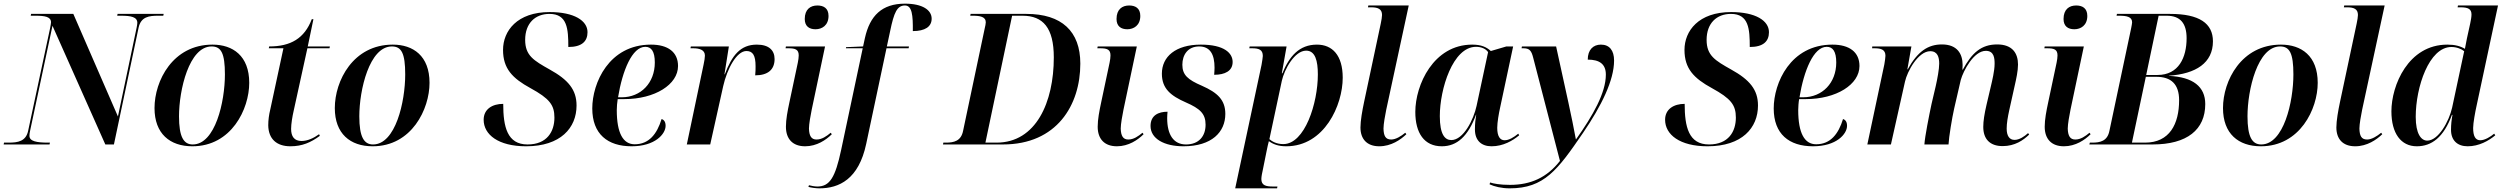

<svg xmlns="http://www.w3.org/2000/svg" viewBox="-44 -790 13685 1050"><path d="M-24 0H227L229 -10H219C158 -10 117 -17 117 -47C117 -54 118 -65 121 -77L243 -649L532 0H579L714 -639C727 -699 772 -704 821 -704H849L851 -714H599L597 -704H618C673 -704 707 -697 707 -665C707 -659 705 -647 703 -638L601 -153L357 -714H126L124 -704H150C200 -704 235 -699 235 -668C235 -661 232 -648 230 -636L110 -75C98 -17 54 -10 4 -10H-22Z M1008 10C1222 10 1319 -194 1319 -337C1319 -485 1229 -546 1118 -546C901 -546 801 -348 801 -199C801 -59 885 10 1008 10ZM1010 0C960 0 935 -42 935 -154C935 -298 990 -536 1113 -536C1165 -536 1186 -500 1186 -383C1186 -233 1133 0 1010 0Z M1544 10C1609 10 1656 -11 1705 -47L1701 -56C1672 -35 1638 -19 1605 -19C1565 -19 1548 -44 1548 -85C1548 -112 1555 -154 1562 -184L1637 -526H1758L1760 -536H1639L1670 -685H1661C1621 -580 1546 -536 1428 -536L1426 -526H1506L1434 -191C1427 -163 1423 -133 1423 -105C1424 -30 1469 10 1544 10Z M1994 10C2208 10 2305 -194 2305 -337C2305 -485 2215 -546 2104 -546C1887 -546 1787 -348 1787 -199C1787 -59 1871 10 1994 10ZM1996 0C1946 0 1921 -42 1921 -154C1921 -298 1976 -536 2099 -536C2151 -536 2172 -500 2172 -383C2172 -233 2119 0 1996 0Z M2833 10C3022 10 3109 -91 3109 -213C3109 -300 3063 -354 2962 -410C2875 -459 2828 -486 2828 -572C2828 -663 2883 -714 2961 -714C3059 -714 3064 -631 3064 -533C3138 -533 3169 -564 3169 -614C3169 -677 3096 -724 2962 -724C2784 -724 2707 -621 2707 -517C2707 -415 2758 -362 2857 -308C2961 -251 2988 -216 2988 -147C2988 -71 2948 0 2841 0C2730 0 2708 -96 2708 -222C2648 -222 2601 -193 2601 -135C2601 -54 2681 10 2833 10Z M3410 10C3538 10 3596 -57 3596 -102C3596 -124 3587 -135 3574 -139C3549 -57 3505 -1 3427 -1C3364 -1 3329 -61 3329 -188C3329 -203 3331 -232 3334 -248H3370C3538 -248 3664 -328 3664 -429C3664 -505 3609 -546 3516 -546C3286 -546 3195 -336 3195 -197C3195 -57 3279 10 3410 10ZM3356 -258H3336C3360 -404 3413 -534 3485 -534C3518 -534 3537 -509 3537 -448C3537 -337 3461 -258 3356 -258Z M3804 -438 3712 0H3840L3911 -319C3932 -412 3984 -511 4038 -511C4073 -511 4088 -487 4088 -428C4088 -414 4088 -397 4086 -378C4154 -378 4192 -408 4192 -467C4192 -515 4161 -546 4095 -546C4005 -546 3959 -487 3920 -384H3918L3942 -536H3734L3732 -526H3747C3782 -526 3811 -517 3811 -486C3811 -475 3808 -457 3804 -438Z M4416 -630C4451 -630 4487 -651 4487 -703C4487 -746 4459 -760 4426 -760C4388 -760 4357 -739 4357 -686C4357 -646 4382 -630 4416 -630ZM4359 10C4423 10 4474 -25 4505 -56L4499 -64C4476 -45 4451 -27 4421 -27C4393 -27 4381 -47 4380 -87C4380 -111 4389 -161 4395 -190L4468 -536H4254L4252 -526H4268C4306 -526 4324 -519 4324 -487C4324 -476 4322 -462 4319 -447L4273 -230C4263 -183 4254 -137 4254 -97C4254 -29 4292 10 4359 10Z M4437 240C4545 240 4652 190 4693 -3L4804 -526H4925L4927 -536H4806L4824 -620C4845 -722 4862 -760 4905 -760C4944 -760 4949 -706 4948 -620C5015 -620 5051 -644 5051 -688C5051 -735 5001 -770 4905 -770C4779 -770 4713 -704 4686 -582L4676 -536L4583 -532L4582 -526H4674L4556 30C4524 180 4494 230 4426 230C4411 230 4391 226 4380 223L4377 232C4390 236 4417 240 4437 240Z M5113 0H5441C5736 0 5864 -216 5864 -442C5864 -619 5762 -714 5569 -714H5264L5262 -704H5275C5315 -704 5347 -699 5347 -668C5347 -660 5344 -647 5341 -634L5223 -75C5212 -18 5172 -10 5129 -10H5115ZM5406 -10H5345L5491 -704H5548C5660 -704 5719 -638 5719 -476C5719 -231 5622 -10 5406 -10Z M6121 -630C6156 -630 6192 -651 6192 -703C6192 -746 6164 -760 6131 -760C6093 -760 6062 -739 6062 -686C6062 -646 6087 -630 6121 -630ZM6064 10C6128 10 6179 -25 6210 -56L6204 -64C6181 -45 6156 -27 6126 -27C6098 -27 6086 -47 6085 -87C6085 -111 6094 -161 6100 -190L6173 -536H5959L5957 -526H5973C6011 -526 6029 -519 6029 -487C6029 -476 6027 -462 6024 -447L5978 -230C5968 -183 5959 -137 5959 -97C5959 -29 5997 10 6064 10Z M6428 10C6583 10 6657 -68 6657 -167C6657 -243 6615 -283 6529 -321C6452 -354 6422 -380 6422 -436C6422 -490 6452 -536 6514 -536C6575 -536 6598 -491 6598 -420C6598 -408 6597 -395 6596 -381C6655 -381 6697 -402 6697 -451C6697 -499 6652 -546 6523 -546C6385 -546 6310 -480 6310 -387C6310 -305 6359 -266 6441 -230C6519 -196 6549 -168 6549 -108C6549 -45 6512 0 6442 0C6374 0 6339 -53 6339 -144C6339 -155 6340 -167 6341 -179C6292 -179 6248 -160 6248 -101C6248 -32 6322 10 6428 10Z M6855 -435 6711 240H6940L6942 230H6917C6879 230 6854 224 6854 189C6854 176 6859 152 6862 139L6883 35C6888 12 6890 0 6895 -18C6919 -1 6947 10 6990 10C7199 10 7299 -215 7299 -365C7299 -488 7242 -546 7158 -546C7061 -546 7007 -482 6969 -389H6966L6992 -536H6790L6788 -526H6803C6841 -526 6862 -518 6862 -484C6862 -477 6859 -459 6855 -435ZM6974 -2C6936 -2 6912 -17 6898 -29L6966 -348C6980 -411 7036 -513 7099 -513C7149 -513 7163 -457 7163 -383C7163 -226 7092 -2 6974 -2Z M7499 10C7564 10 7616 -26 7647 -56L7641 -64C7618 -45 7589 -27 7564 -27C7533 -27 7523 -47 7522 -87C7522 -111 7531 -161 7537 -190L7660 -760H7439L7437 -750H7455C7493 -750 7514 -740 7514 -708C7514 -699 7511 -679 7507 -661L7416 -233C7406 -186 7396 -130 7396 -93C7396 -31 7430 10 7499 10Z M7841 10C7924 10 7985 -45 8028 -163H8029C8025 -137 8022 -116 8022 -82C8022 -21 8058 10 8113 10C8177 10 8229 -21 8264 -50L8259 -59C8234 -39 8209 -23 8184 -23C8159 -23 8144 -45 8144 -91C8144 -121 8153 -171 8159 -198L8231 -536H8194L8109 -511C8087 -531 8059 -546 8007 -546C7795 -546 7696 -325 7696 -178C7696 -62 7745 10 7841 10ZM7893 -24C7858 -24 7830 -54 7830 -155C7830 -303 7901 -534 8028 -534C8056 -534 8081 -524 8094 -505L8031 -211C8015 -136 7959 -24 7893 -24Z M8212 240C8401 240 8474 140 8613 -63C8714 -211 8783 -351 8783 -459C8783 -514 8758 -546 8711 -546C8669 -546 8639 -518 8639 -464C8704 -464 8738 -439 8738 -382C8738 -283 8668 -159 8575 -28H8574C8567 -67 8545 -178 8533 -230L8466 -536H8279L8277 -526H8287C8321 -526 8331 -513 8341 -473L8487 90C8416 181 8327 221 8214 221C8158 221 8124 214 8105 208L8102 218C8128 230 8167 240 8212 240Z M9294 10C9483 10 9570 -91 9570 -213C9570 -300 9524 -354 9423 -410C9336 -459 9289 -486 9289 -572C9289 -663 9344 -714 9422 -714C9520 -714 9525 -631 9525 -533C9599 -533 9630 -564 9630 -614C9630 -677 9557 -724 9423 -724C9245 -724 9168 -621 9168 -517C9168 -415 9219 -362 9318 -308C9422 -251 9449 -216 9449 -147C9449 -71 9409 0 9302 0C9191 0 9169 -96 9169 -222C9109 -222 9062 -193 9062 -135C9062 -54 9142 10 9294 10Z M9871 10C9999 10 10057 -57 10057 -102C10057 -124 10048 -135 10035 -139C10010 -57 9966 -1 9888 -1C9825 -1 9790 -61 9790 -188C9790 -203 9792 -232 9795 -248H9831C9999 -248 10125 -328 10125 -429C10125 -505 10070 -546 9977 -546C9747 -546 9656 -336 9656 -197C9656 -57 9740 10 9871 10ZM9817 -258H9797C9821 -404 9874 -534 9946 -534C9979 -534 9998 -509 9998 -448C9998 -337 9922 -258 9817 -258Z M10908 9C10975 9 11021 -23 11053 -54L11047 -62C11027 -44 11000 -25 10973 -25C10945 -25 10930 -47 10930 -87C10930 -116 10936 -150 10944 -187L10974 -322C10982 -357 10992 -402 10992 -437C10992 -498 10962 -547 10878 -547C10792 -547 10740 -502 10690 -409H10688C10688 -416 10689 -426 10689 -435C10689 -496 10659 -547 10576 -547C10500 -547 10443 -509 10389 -411H10387L10409 -536H10195L10194 -526H10208C10244 -526 10267 -518 10267 -485C10267 -476 10264 -456 10261 -438L10168 0H10297L10374 -344C10386 -399 10446 -510 10512 -510C10553 -510 10561 -476 10561 -442C10561 -412 10551 -359 10542 -319L10519 -221C10506 -160 10483 -45 10480 0H10612C10614 -41 10631 -144 10643 -197L10679 -353C10693 -403 10750 -512 10816 -512C10862 -512 10864 -470 10864 -441C10864 -402 10850 -346 10844 -320L10820 -218C10808 -166 10802 -128 10802 -96C10802 -31 10837 9 10908 9Z M11300 -630C11335 -630 11371 -651 11371 -703C11371 -746 11343 -760 11310 -760C11272 -760 11241 -739 11241 -686C11241 -646 11266 -630 11300 -630ZM11243 10C11307 10 11358 -25 11389 -56L11383 -64C11360 -45 11335 -27 11305 -27C11277 -27 11265 -47 11264 -87C11264 -111 11273 -161 11279 -190L11352 -536H11138L11136 -526H11152C11190 -526 11208 -519 11208 -487C11208 -476 11206 -462 11203 -447L11157 -230C11147 -183 11138 -137 11138 -97C11138 -29 11176 10 11243 10Z M11382 0H11728C11917 0 12016 -81 12016 -221C12016 -316 11949 -369 11817 -375V-376C11965 -386 12058 -446 12058 -564C12058 -662 11984 -714 11824 -714H11533L11531 -704H11544C11585 -704 11616 -699 11616 -668C11616 -662 11613 -648 11611 -637L11492 -75C11481 -18 11441 -10 11398 -10H11385ZM11755 -380H11693L11761 -704H11805C11880 -704 11914 -662 11914 -581C11914 -476 11871 -380 11755 -380ZM11687 -10H11615L11691 -370H11748C11829 -370 11873 -330 11873 -242C11873 -112 11821 -10 11687 -10Z M12320 10C12534 10 12631 -194 12631 -337C12631 -485 12541 -546 12430 -546C12213 -546 12113 -348 12113 -199C12113 -59 12197 10 12320 10ZM12322 0C12272 0 12247 -42 12247 -154C12247 -298 12302 -536 12425 -536C12477 -536 12498 -500 12498 -383C12498 -233 12445 0 12322 0Z M12836 10C12901 10 12953 -26 12984 -56L12978 -64C12955 -45 12926 -27 12901 -27C12870 -27 12860 -47 12859 -87C12859 -111 12868 -161 12874 -190L12997 -760H12776L12774 -750H12792C12830 -750 12851 -740 12851 -708C12851 -699 12848 -679 12844 -661L12753 -233C12743 -186 12733 -130 12733 -93C12733 -31 12767 10 12836 10Z M13173 10C13254 10 13320 -39 13365 -162H13368C13363 -135 13360 -110 13360 -80C13360 -21 13396 10 13451 10C13513 10 13566 -20 13602 -50L13596 -59C13576 -42 13545 -23 13520 -23C13493 -23 13481 -46 13481 -90C13481 -118 13493 -181 13499 -208L13617 -760H13398L13396 -750H13412C13453 -750 13472 -741 13472 -711C13472 -698 13469 -681 13465 -662L13447 -580C13444 -565 13439 -541 13436 -523C13411 -538 13381 -546 13340 -546C13126 -546 13034 -323 13034 -181C13034 -61 13086 10 13173 10ZM13230 -21C13196 -21 13167 -59 13167 -151C13167 -314 13240 -533 13362 -533C13390 -533 13416 -523 13432 -510L13366 -201C13349 -126 13291 -21 13230 -21Z"/></svg>

Font: Noto Serif Display SemiBold
Style: Italic
Weight: 600
Italic angle: -12°
Designer: Monotype Design Team
Foundry: Monotype Imaging Inc.
Version: Version 2.009